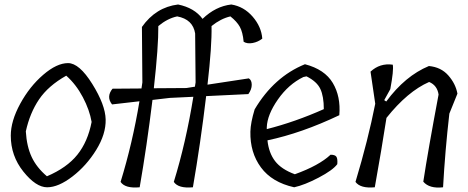

<svg xmlns="http://www.w3.org/2000/svg" viewBox="-20 -834 2084 855"><path d="M28 -230Q28 -295 70 -372Q112 -449 172.5 -501Q233 -553 283 -553Q333 -553 391 -460Q449 -367 450.5 -302Q452 -237 408.5 -166.5Q365 -96 302.5 -48Q240 0 190 0Q140 0 84 -70Q28 -140 28 -230ZM275 -497Q195 -452 154 -391.5Q113 -331 95 -249Q99 -182 121 -135Q143 -88 189 -49Q278 -87 324.5 -145Q371 -203 388 -291Q379 -344 349 -401Q319 -458 275 -497Z M1086 -415 898 -406Q873 -196 839 0Q774 6 754 -24Q808 -199 841 -403L736 -398L659 -389Q634 -184 602 0Q537 6 517 -24Q570 -196 601 -383L479 -369Q452 -403 481 -439L610 -440L614 -467L612 -714Q674 -802 773 -814Q846 -799 882 -750Q940 -806 1010 -814Q1066 -805 1105 -760Q1144 -715 1148 -662Q1129 -647 1105 -642.5Q1081 -638 1065 -648Q1061 -691 1048 -714.5Q1035 -738 1006 -761Q963 -751 922 -718Q924 -629 904 -457L1088 -485Q1101 -477 1101 -456.5Q1101 -436 1086 -415ZM810 -442 848 -448 851 -467 849 -685Q839 -748 769 -761Q726 -752 685 -718Q686 -628 665 -441Z M1338 -548Q1426 -525 1462 -464.5Q1498 -404 1491 -321Q1323 -241 1171 -209Q1177 -153 1205 -116.5Q1233 -80 1293 -58Q1401 -97 1452 -145Q1472 -145 1478 -136Q1484 -127 1482 -103Q1462 -76 1399 -43Q1336 -10 1290 0Q1191 -22 1142 -88.5Q1093 -155 1095 -248Q1096 -288 1114 -347Q1200 -492 1338 -548ZM1168 -267V-259Q1294 -291 1422 -348Q1422 -405 1406.5 -438Q1391 -471 1345 -494L1331 -491Q1265 -459 1217.5 -391Q1170 -323 1168 -267Z M1691 -388 1700 -382Q1784 -496 1890 -540Q1944 -535 1976.5 -498Q2009 -461 2017 -417L1981 -328Q1962 -162 1953 0Q1892 7 1865 -25Q1886 -163 1933 -413Q1927 -454 1891 -469Q1795 -427 1701 -309Q1679 -167 1649 0Q1585 6 1563 -24Q1619 -210 1651 -372L1630 -515Q1672 -554 1729 -546Q1734 -522 1718 -437Z"/></svg>

Font: Tillana
Style: Regular
Weight: 400
Designer: Lipi Raval (Devanagari, Latin), Jonny Pinhorn (Latin)
Foundry: Indian Type Foundry
Version: Version 2.002;PS 1.0;hotconv 1.0.79;makeotf.lib2.5.61930; tt